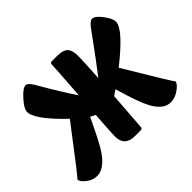

<svg xmlns="http://www.w3.org/2000/svg" viewBox="-163 -965 1220 1220"><g transform="rotate(-45 447.0 -355.0)"><path d="M373 -435Q388 -645 390 -695Q390 -710 406 -710H449Q508 -710 529 -685Q547 -665 547 -615Q547 -567 538 -425Q600 -504 729 -682Q757 -720 776 -720Q802 -720 837 -673Q871 -628 871 -599Q871 -534 676 -380Q870 -54 870 -65Q870 -46 836 -20Q797 10 755 10Q690 10 643 -78Q611 -137 565 -298L528 -273L509 -15Q509 0 494 0H441Q350 0 350 -89Q350 -114 361 -271L327 -288Q257 -137 218 -78Q158 10 93 10Q52 10 17 -20Q-14 -46 -11 -65Q-13 -54 227 -370Q56 -534 66 -599Q70 -628 112 -673Q154 -720 179 -720Q198 -720 221 -682Q313 -523 373 -435Z"/></g></svg>

Font: PoetsenOne
Style: Regular
Weight: 400
Designer: Rodrigo Fuenzalida, Pablo Impallari
Foundry: Pablo Impallari, Rodrigo Fuenzalida
Version: Version 1.000